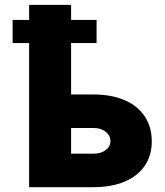

<svg xmlns="http://www.w3.org/2000/svg" viewBox="-20 -775 682 795"><path d="M379.9 -596.7H274.4V-383.8H367.2Q441.4 -383.8 495.8 -360.4Q550.3 -336.9 579.3 -293Q608.4 -249 608.4 -189.5Q608.4 -131.3 579.3 -88.6Q550.3 -45.9 495.8 -22.9Q441.4 0 367.2 0H100.6V-596.7H32.2V-692.4H100.6V-754.9H274.4V-692.4H379.9ZM367.2 -138.7Q397.5 -138.7 417.2 -153.3Q437 -168 437.5 -190.4Q437 -214.4 417.2 -229.7Q397.5 -245.1 367.2 -245.1H274.4V-138.7Z"/></svg>

Font: Pretendard Std Black
Style: Regular
Weight: 900
Designer: Base glyphs from Inter by Rasmus Andersson; Hangeul glyphs from Noto Sans CJK(Source Han Sans) by Jang Soo-young and Kan
Foundry: Kil Hyung-jin
Version: Version 1.309